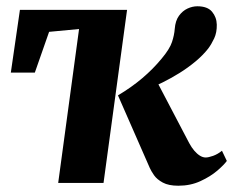

<svg xmlns="http://www.w3.org/2000/svg" viewBox="-20 -583 743 612"><path d="M310 0H165.5L232 -490.5L136.5 -481.5L91 -351.5H14.5L43.5 -551.5H385ZM548.5 9Q517.5 9 499 -1Q480.5 -11 471.2 -24.2Q462 -37.5 457.5 -47.5L356 -279Q399 -304.5 433.5 -333.8Q468 -363 495.5 -396.5Q521 -427 528.2 -449Q535.5 -471 537 -491Q539 -517 550.5 -532.8Q562 -548.5 577.8 -555.8Q593.5 -563 609 -563Q641.5 -563 656 -545.5Q670.5 -528 671 -504.5Q671.5 -479.5 662.8 -460.8Q654 -442 643.5 -428Q626.5 -406.5 602.8 -386.8Q579 -367 552 -350.2Q525 -333.5 498.8 -320.5Q472.5 -307.5 450 -298.5L469 -344.5L583 -127Q590.5 -113 599.2 -102.8Q608 -92.5 617.2 -86.8Q626.5 -81 635.5 -81Q644.5 -81 659.2 -86.2Q674 -91.5 687.5 -102.5L703 -70Q694.5 -58 672.8 -39.2Q651 -20.5 619.2 -5.8Q587.5 9 548.5 9Z"/></svg>

Font: Merriweather 28pt ExtraBold
Style: Italic
Weight: 800
Italic angle: -7.8°
Version: Version 2.101